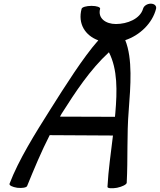

<svg xmlns="http://www.w3.org/2000/svg" viewBox="-20 -1008 872 1047"><path d="M128 6C165 -85 205 -181 251 -271L596 -269C585 -176 571 -82 566 11C566 19 589 21 618 16C647 10 670 -2 671 -11C678 -143 671 -273 682 -407C692 -538 704 -688 663 -789C742 -815 811 -881 831 -960C835 -976 822 -988 802 -988C783 -988 764 -976 760 -960C744 -905 674 -877 612 -877C556 -877 512 -909 526 -960C528 -969 507 -976 479 -976C451 -976 427 -969 425 -960C403 -878 445 -814 516 -788C434 -696 332 -534 255 -412C171 -279 82 -137 32 -6C29 3 48 12 74 16C101 19 125 15 128 6ZM316 -388C391 -506 470 -627 574 -723C622 -629 619 -511 609 -393C608 -386 608 -378 607 -371L307 -372C310 -378 313 -383 316 -388Z"/></svg>

Font: Nupuram Medium Oblique
Style: Regular
Weight: 500
Designer: Santhosh Thottingal (santhosh.thottingal@gmail.com)
Foundry: SMC
Version: Version 1.000